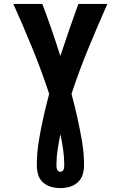

<svg xmlns="http://www.w3.org/2000/svg" viewBox="-20 -755 616 980"><path d="M288 205Q312 205 335.5 198.5Q359 192 377 175.5Q395 159 402 136Q409 113 409 89Q409 27 398.5 -34.5Q388 -96 374.5 -156Q361 -216 345 -276Q384 -394 431 -508Q478 -622 528 -735H380Q356 -669 333 -602.5Q310 -536 288 -469Q267 -536 244 -602.5Q221 -669 196 -735H48Q99 -622 145.5 -508Q192 -394 231 -276Q215 -216 201.5 -156Q188 -96 178 -34.5Q168 27 168 89Q168 113 174.5 136Q181 159 199 175.5Q217 192 240.5 198.5Q264 205 288 205ZM288 122Q281 122 276 117Q271 112 269.5 105Q268 98 268 91Q268 50 274 10Q280 -30 288 -70Q297 -30 302.5 10Q308 50 308 91Q308 98 306.5 105Q305 112 300 117Q295 122 288 122Z"/></svg>

Font: Iosevka Sparkle Heavy
Style: Regular
Weight: 900
Designer: Belleve Invis
Foundry: Belleve Invis
Version: Version 4.5.0; ttfautohint (v1.8.3)